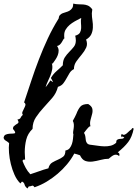

<svg xmlns="http://www.w3.org/2000/svg" viewBox="-60 -986 771 1079"><path d="M691.4 -263.7Q682.6 -216.8 660.6 -188Q638.7 -159.2 601.6 -129.9Q608.4 -127 609.9 -123.5Q611.3 -120.1 611.3 -114.3L609.4 -109.4Q600.6 -116.2 592.8 -116.7Q585 -117.2 578.1 -113.8Q571.3 -110.4 564.5 -105Q557.6 -99.6 550.8 -93.8Q529.3 -93.8 505.9 -87.4Q482.4 -81.1 460.4 -78.1Q438.5 -75.2 419.9 -81.5Q401.4 -87.9 389.6 -113.3Q381.8 -116.2 373.5 -118.7Q365.2 -121.1 357.4 -123Q340.8 -91.8 316.9 -63Q293 -34.2 263.7 -9.3Q234.4 15.6 201.7 35.2Q168.9 54.7 136.7 65.4L133.8 66.4Q129.9 60.5 127 58.6Q124 56.6 120.6 57.6Q117.2 58.6 112.8 60.1Q108.4 61.5 101.6 61.5L94.7 73.2Q81.1 63.5 78.1 51.3Q75.2 39.1 63.5 34.2L54.7 44.9L51.8 42Q34.2 24.4 21.5 -3.9Q8.8 -32.2 1 -64Q-6.8 -95.7 -9.3 -127Q-11.7 -158.2 -8.8 -181.6Q-16.6 -189.5 -27.3 -195.3Q-38.1 -201.2 -40 -212.9L-39.1 -213.9Q-37.1 -225.6 -27.8 -229.5Q-18.6 -233.4 -7.8 -234.4Q2.9 -235.4 12.7 -235.4Q22.5 -235.4 25.4 -239.3Q25.4 -245.1 21 -251Q16.6 -256.8 12.7 -261.7Q12.7 -271.5 17.6 -276.4Q22.5 -281.2 28.3 -285.2Q34.2 -289.1 39.1 -292Q43.9 -294.9 43.9 -299.8Q43.9 -303.7 42 -306.6Q40 -309.6 38.1 -314.5Q52.7 -316.4 55.7 -324.2Q58.6 -332 68.4 -340.8Q62.5 -348.6 66.4 -357.9Q70.3 -367.2 75.2 -376.5Q80.1 -385.7 82.5 -394Q85 -402.3 77.1 -409.2Q76.2 -409.2 76.2 -409.7Q76.2 -410.2 75.2 -410.2Q95.7 -470.7 115.7 -531.7Q135.7 -592.8 158.7 -652.3Q181.6 -711.9 208.5 -769.5Q235.4 -827.1 269.5 -881.8Q270.5 -894.5 276.9 -901.4Q283.2 -908.2 292 -911.6Q300.8 -915 311.5 -918Q322.3 -920.9 331.1 -926.3Q339.8 -931.6 345.7 -940.4Q351.6 -949.2 351.6 -965.8Q367.2 -961.9 380.9 -961.9Q394.5 -961.9 407.7 -960.9Q420.9 -960 433.1 -955.1Q445.3 -950.2 457 -935.5L458 -934.6Q459 -930.7 457.5 -923.3Q456.1 -916 456.1 -911.1Q456.1 -891.6 459.5 -871.1Q462.9 -850.6 461.9 -830.6Q460.9 -810.5 453.1 -793.5Q445.3 -776.4 423.8 -763.7Q433.6 -738.3 424.3 -718.3Q415 -698.2 399.4 -679.7Q383.8 -661.1 369.6 -641.6Q355.5 -622.1 355.5 -597.7Q339.8 -589.8 331.1 -575.7Q322.3 -561.5 314 -545.9Q305.7 -530.3 295.4 -517.1Q285.2 -503.9 265.6 -498Q256.8 -462.9 233.4 -435.5Q210 -408.2 185.5 -381.8Q161.1 -355.5 142.1 -327.1Q123 -298.8 123 -261.7Q95.7 -235.4 87.4 -201.2Q79.1 -167 79.1 -130.9Q79.1 -120.1 80.1 -109.4Q81.1 -98.6 81.1 -87.9Q73.2 -92.8 67.4 -84L66.4 -82Q74.2 -61.5 84.5 -42.5Q94.7 -23.4 110.4 -6.8Q135.7 -14.6 160.6 -23.9Q185.5 -33.2 211.9 -40Q217.8 -63.5 233.9 -72.8Q250 -82 266.1 -88.9Q282.2 -95.7 294.9 -105.5Q307.6 -115.2 307.6 -140.6H309.6Q324.2 -143.6 332 -153.8Q339.8 -164.1 344.2 -177.2Q348.6 -190.4 350.1 -205.1Q351.6 -219.7 352.5 -231.4Q349.6 -236.3 351.1 -245.6Q352.5 -254.9 354 -265.1Q355.5 -275.4 355 -286.1Q354.5 -296.9 349.6 -305.7V-307.6L350.6 -309.6Q355.5 -319.3 360.4 -327.6Q365.2 -335.9 369.1 -345.7Q378.9 -372.1 391.6 -386.7Q404.3 -401.4 435.5 -401.4Q455.1 -389.6 458.5 -376Q461.9 -362.3 458 -346.7Q454.1 -331.1 449.2 -314Q444.3 -296.9 447.3 -280.3L449.2 -277.3Q443.4 -276.4 438.5 -271.5Q433.6 -266.6 428.7 -260.7Q423.8 -254.9 419.4 -249Q415 -243.2 412.1 -239.3Q418.9 -228.5 419.9 -217.3Q420.9 -206.1 422.4 -196.8Q423.8 -187.5 430.2 -180.2Q436.5 -172.9 453.1 -171.9Q470.7 -169.9 489.3 -167Q507.8 -164.1 525.9 -163.6Q543.9 -163.1 561 -167Q578.1 -170.9 592.8 -183.6Q592.8 -196.3 598.1 -200.2Q603.5 -204.1 610.8 -205.1Q618.2 -206.1 626 -206.5Q633.8 -207 638.7 -213.9Q632.8 -215.8 631.3 -218.3Q629.9 -220.7 623 -214.8L620.1 -228.5L626 -232.4Q632.8 -226.6 639.6 -229Q646.5 -231.4 652.8 -236.8Q659.2 -242.2 665.5 -248.5Q671.9 -254.9 677.7 -257.8L683.6 -266.6ZM396.5 -884.8Q393.6 -883.8 389.6 -881.8Q376 -875 360.4 -866.2Q344.7 -857.4 331.5 -846.2Q318.4 -835 309.6 -820.8Q300.8 -806.6 300.8 -789.1Q300.8 -786.1 300.8 -779.8Q300.8 -773.4 302.7 -771.5Q298.8 -769.5 295.4 -763.2Q292 -756.8 287.6 -749.5Q283.2 -742.2 276.9 -735.8Q270.5 -729.5 260.7 -727.5Q269.5 -714.8 269.5 -701.7Q269.5 -688.5 264.6 -675.8Q259.8 -663.1 251.5 -650.9Q243.2 -638.7 235.4 -627.9L231.4 -630.9Q236.3 -611.3 232.9 -594.2Q229.5 -577.1 223.1 -561Q216.8 -544.9 209 -529.3Q201.2 -513.7 196.3 -496.1Q204.1 -504.9 210.4 -514.6Q216.8 -524.4 223.6 -534.2Q225.6 -532.2 231 -528.8Q236.3 -525.4 238.3 -525.4Q235.4 -530.3 232.4 -536.1Q229.5 -542 226.6 -546.9V-548.8Q239.3 -570.3 257.8 -586.4Q276.4 -602.5 293 -619.1Q293 -646.5 304.2 -663.6Q315.4 -680.7 329.6 -694.8Q343.8 -709 355 -723.1Q366.2 -737.3 366.2 -758.8Q366.2 -763.7 365.2 -772Q364.3 -780.3 362.3 -785.2L365.2 -786.1Q383.8 -792 389.6 -803.2Q395.5 -814.5 396 -827.6Q396.5 -840.8 395 -856Q393.6 -871.1 396.5 -884.8Z"/></svg>

Font: Homemade Apple
Style: Regular
Weight: 400
Designer: Font Diner, Inc
Foundry: Font Diner, Inc
Version: Version 1.000